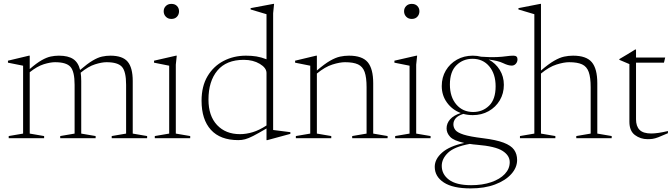

<svg xmlns="http://www.w3.org/2000/svg" viewBox="-20 -730 3551 1014"><path d="M409 -302V-24.5L485 -11.5V0H298V-11.5L374 -24.5V-282Q374 -352 352.2 -376.8Q330.5 -401.5 270.5 -401.5Q246 -401.5 211.2 -390.8Q176.5 -380 137 -348.5V-24.5L213 -11.5V0H26V-11.5L102 -24.5V-383L22 -399V-409.5L133 -436H137V-365.5Q173.5 -397 200 -412Q226.5 -427 248 -431.5Q269.5 -436 291 -436Q340 -436 366.8 -418Q393.5 -400 403 -360.5Q442 -394 469.5 -410.2Q497 -426.5 519 -431.2Q541 -436 563 -436Q627.5 -436 654.2 -404.2Q681 -372.5 681 -302V-24.5L757 -11.5V0H570V-11.5L646 -24.5V-282Q646 -352 624.2 -376.8Q602.5 -401.5 542.5 -401.5Q517.5 -401.5 481.8 -390.2Q446 -379 406 -346Q409 -326.5 409 -302Z M885 -630Q867 -630 855.8 -641.8Q844.5 -653.5 844.5 -670.5Q844.5 -687 855.8 -698.2Q867 -709.5 885 -709.5Q904 -709.5 914.8 -698.2Q925.5 -687 925.5 -670.5Q925.5 -653.5 914.8 -641.8Q904 -630 885 -630ZM913.5 -436 908.5 -388.5V-24.5L984.5 -11.5V0H797.5V-11.5L873.5 -24.5V-383Q865.5 -384.5 841 -389.5Q816.5 -394.5 793.5 -399V-409.5L909.5 -436Z M1513.5 -23 1392 10H1387.5V-51.5Q1342.5 -25 1317 -12Q1291.5 1 1274.2 5.5Q1257 10 1238.5 10Q1143.5 10 1094 -44.2Q1044.5 -98.5 1044.5 -198Q1044.5 -274.5 1076 -327.5Q1107.5 -380.5 1160.8 -408.2Q1214 -436 1279 -436Q1309 -436 1334 -432Q1359 -428 1387.5 -417V-655L1303.5 -680V-687L1423.5 -709.5H1427.5L1422.5 -660V-43.5L1513.5 -32ZM1387.5 -344.5Q1387.5 -371.5 1352 -392.8Q1316.5 -414 1267.5 -414Q1175.5 -414 1128.2 -357.5Q1081 -301 1081 -204Q1081 -118 1126.2 -69.8Q1171.5 -21.5 1247.5 -21.5Q1280 -21.5 1314.8 -32Q1349.5 -42.5 1387.5 -67.5Z M1840 -11.5 1916 -24.5V-269.5Q1916 -321 1905.8 -349.8Q1895.5 -378.5 1870.8 -390Q1846 -401.5 1802 -401.5Q1774.5 -401.5 1735.5 -389.2Q1696.5 -377 1653.5 -341.5V-24.5L1729.5 -11.5V0H1542.5V-11.5L1618.5 -24.5V-383L1538.5 -399V-409.5L1649.5 -436H1653.5V-357.5Q1694 -392.5 1723.2 -409.2Q1752.5 -426 1776 -431Q1799.5 -436 1823 -436Q1893 -436 1922 -401.5Q1951 -367 1951 -290.5V-24.5L2027 -11.5V0H1840Z M2154.5 -630Q2136.5 -630 2125.2 -641.8Q2114 -653.5 2114 -670.5Q2114 -687 2125.2 -698.2Q2136.5 -709.5 2154.5 -709.5Q2173.5 -709.5 2184.2 -698.2Q2195 -687 2195 -670.5Q2195 -653.5 2184.2 -641.8Q2173.5 -630 2154.5 -630ZM2183 -436 2178 -388.5V-24.5L2254 -11.5V0H2067V-11.5L2143 -24.5V-383Q2135 -384.5 2110.5 -389.5Q2086 -394.5 2063 -399V-409.5L2179 -436Z M2477 -122Q2451 -122 2427 -128.5Q2398.5 -119.5 2386.5 -105.2Q2374.5 -91 2374.5 -73.5Q2374.5 -57 2384.8 -43.5Q2395 -30 2428.2 -19.2Q2461.5 -8.5 2531 0Q2600.5 8.5 2639.8 23.5Q2679 38.5 2695 61Q2711 83.5 2711 115Q2711 155 2680.2 189.2Q2649.5 223.5 2594.5 244.2Q2539.5 265 2465.5 265Q2372 265 2324 233.8Q2276 202.5 2276 151Q2276 110 2315 75.8Q2354 41.5 2432 25Q2376.5 13 2357.5 -7.2Q2338.5 -27.5 2338.5 -52Q2338.5 -78.5 2357.2 -99.8Q2376 -121 2413.5 -133Q2368.5 -150 2340.8 -188Q2313 -226 2313 -275.5Q2313 -321.5 2334.5 -357.8Q2356 -394 2393.2 -415Q2430.5 -436 2477 -436Q2500 -436 2521 -430.5Q2571 -427 2602.5 -428.5Q2634 -430 2654.2 -433Q2674.5 -436 2691.5 -436Q2713 -436 2713 -417Q2713 -403 2704.2 -393.2Q2695.5 -383.5 2682.5 -383.5Q2664 -383.5 2637.2 -396.5Q2610.5 -409.5 2561 -415.5Q2597.5 -396 2619.2 -361Q2641 -326 2641 -282Q2641 -236.5 2619.5 -200.2Q2598 -164 2560.8 -143Q2523.5 -122 2477 -122ZM2478.5 -138.5Q2529 -138.5 2563.2 -172Q2597.5 -205.5 2597.5 -274Q2597.5 -339.5 2564 -379.5Q2530.5 -419.5 2475.5 -419.5Q2425.5 -419.5 2390.8 -385.8Q2356 -352 2356 -283.5Q2356 -218 2390 -178.2Q2424 -138.5 2478.5 -138.5ZM2313 146Q2313 190.5 2351.2 219.2Q2389.5 248 2468 248Q2528 248 2574 232.2Q2620 216.5 2646 189Q2672 161.5 2672 126.5Q2672 91 2634 66.8Q2596 42.5 2499 34.5Q2478.5 33 2461 30Q2379 45 2346 76.8Q2313 108.5 2313 146Z M2913 0H2726V-11.5L2802 -24.5V-655L2718 -680V-687L2833 -709.5H2837V-357.5Q2877.5 -392.5 2906.8 -409.2Q2936 -426 2959.5 -431Q2983 -436 3006.5 -436Q3076.5 -436 3105.5 -401.5Q3134.5 -367 3134.5 -290.5V-24.5L3210.5 -11.5V0H3023.5V-11.5L3099.5 -24.5V-269.5Q3099.5 -321 3089.2 -349.8Q3079 -378.5 3054.2 -390Q3029.5 -401.5 2985.5 -401.5Q2958 -401.5 2919 -389.2Q2880 -377 2837 -341.5V-24.5L2913 -11.5Z M3339 -100Q3339 -63 3358 -44Q3377 -25 3419.5 -25Q3453 -25 3507.5 -38V-26.5Q3474.5 -12 3456.8 -5.2Q3439 1.5 3427.2 3.2Q3415.5 5 3400 5Q3362.5 5 3333.2 -16.8Q3304 -38.5 3304 -87V-391.5L3251 -414V-418Q3271.5 -430 3294.5 -443.8Q3317.5 -457.5 3334.5 -468.5H3339V-426H3493L3486.5 -399H3339Z"/></svg>

Font: Newsreader 16pt ExtraLight
Style: Regular
Weight: 275
Designer: Hugues Gentile
Foundry: Production Type
Version: Version 1.003; ttfautohint (v1.8.3)